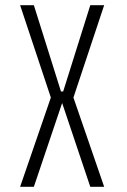

<svg xmlns="http://www.w3.org/2000/svg" viewBox="-20 -720 490 740"><path d="M110.5 0H57.5L176 -344L57.5 -700H110.5L215 -367.5H223.5L328 -700H381.5L263 -344L381.5 0H328L219.5 -323Z"/></svg>

Font: League Mono Condensed UltraLight
Style: Regular
Weight: 200
Width: 1
Designer: Tyler Finck
Foundry: The League of Moveable Type / Tyler Finck
Version: Version 2.210